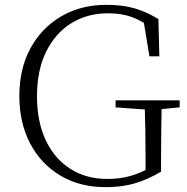

<svg xmlns="http://www.w3.org/2000/svg" viewBox="-20 -759 774 794"><path d="M417 15Q310 15 229.5 -33Q149 -81 104.5 -166Q60 -251 60 -362Q60 -474 105.5 -558.5Q151 -643 232.5 -691Q314 -739 420 -739Q488 -739 538.5 -724Q589 -709 635 -680L639 -526H598L571 -689L614 -672V-636Q570 -672 527 -688Q484 -704 427 -704Q340 -704 274 -662.5Q208 -621 170.5 -544.5Q133 -468 133 -361Q133 -256 169 -179.5Q205 -103 270.5 -61Q336 -19 424 -19Q476 -19 520 -31.5Q564 -44 610 -71L582 -43V-101Q582 -163 581 -223Q580 -283 578 -344H649Q648 -289 647 -230.5Q646 -172 646 -101V-49Q588 -15 535 0Q482 15 417 15ZM458 -315V-344H723V-315L619 -305H598Z"/></svg>

Font: Noto Serif SC ExtraLight ExtraLight
Style: Regular
Weight: 250
Version: Version 2.002-H1;hotconv 1.1.0;makeotfexe 2.6.0